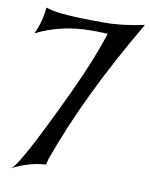

<svg xmlns="http://www.w3.org/2000/svg" viewBox="-83 -800 674 861"><g transform="rotate(10 253.5 -369.0)"><path d="M276.4 -671.4Q137.7 -671.4 25.4 -614.7Q33.7 -631.3 43.9 -662.4Q54.2 -693.4 58.1 -737.8L70.8 -733.9Q100.1 -724.6 162.8 -720.5Q225.6 -716.3 321.8 -716.3Q366.2 -716.3 412.1 -721.7Q458 -727.1 506.8 -737.8Q400.9 -558.1 320.6 -391.6Q240.2 -225.1 185.5 -71.3L178.7 -43.9Q107.4 -41 24.4 0L33.7 -6.3Q77.6 -50.8 235.8 -388.2Q271.5 -464.4 299.8 -534.2Q328.1 -604 349.1 -668.9Q339.8 -669.9 326.9 -670.7Q314 -671.4 297.4 -671.4Z"/></g></svg>

Font: MedievalSharp
Style: Regular
Weight: 500
Version: Version 1.0